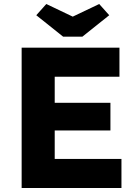

<svg xmlns="http://www.w3.org/2000/svg" viewBox="-20 -938 685 958"><path d="M88 0V-700H576V-555H253V-425H531V-287H253V-145H586V0ZM295 -755 161 -862 211 -918 343 -855 475 -918 525 -862 391 -755Z"/></svg>

Font: Mach
Style: Bold
Weight: 700
Version: Version 1.002